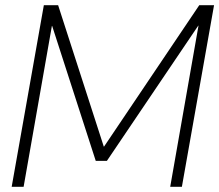

<svg xmlns="http://www.w3.org/2000/svg" viewBox="-20 -720 845 740"><path d="M25 0 149 -700H204L380 -155H381L748 -700H805L681 0H636L745 -621H744L392 -100H349L181 -620H180L71 0Z"/></svg>

Font: DM Sans 28pt ExtraLight
Style: Italic
Weight: 250
Italic angle: -10°
Version: Version 4.004;gftools[0.9.30]